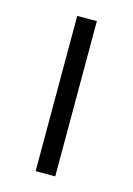

<svg xmlns="http://www.w3.org/2000/svg" viewBox="-81 -513 386 558"><g transform="rotate(15 112.0 -233.5)"><path d="M82 -467H141V0H82Z"/></g></svg>

Font: Athiti
Style: Regular
Weight: 400
Designer: CadsonDemak Team
Foundry: CadsonDemak
Version: Version 1.033